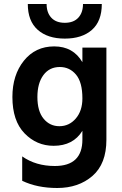

<svg xmlns="http://www.w3.org/2000/svg" viewBox="-20 -745 611 960"><path d="M395 -725H489Q489 -639 439.5 -595.5Q390 -552 304 -552Q218 -552 168.5 -596Q119 -640 119 -725H213Q213 -682 236.5 -656.5Q260 -631 304 -631Q348 -631 371.5 -656.5Q395 -682 395 -725ZM277 -114Q326 -114 359 -152.5Q392 -191 392 -253Q392 -334 360 -372Q328 -410 279 -410Q227 -410 197 -369.5Q167 -329 167 -260Q167 -189 198 -151.5Q229 -114 277 -114ZM392 -507H512V-46Q512 74 442.5 134.5Q373 195 266 195Q166 195 91 159V37Q159 85 254 85Q392 85 392 -47V-91Q346 -16 248 -16Q163 -16 102.5 -78.5Q42 -141 42 -260Q42 -370 99.5 -441.5Q157 -513 251 -513Q346 -513 392 -434Z"/></svg>

Font: Hind SemiBold
Style: Regular
Weight: 600
Designer: Manushi Parikh, Satya Rajpurohit
Foundry: Indian Type Foundry
Version: Version 2.001;PS 1.0;hotconv 1.0.79;makeotf.lib2.5.61930; tt